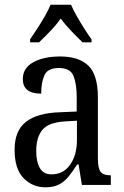

<svg xmlns="http://www.w3.org/2000/svg" viewBox="-20 -786 527 816"><path d="M173 10Q118 10 80 -29Q42 -68 42 -150Q42 -230 90 -268Q138 -306 236 -309L306 -312V-373Q306 -429 292.5 -463Q279 -497 230 -497Q183 -497 169 -466.5Q155 -436 155 -388Q77 -388 77 -450Q77 -497 121.5 -521.5Q166 -546 236 -546Q315 -546 355.5 -507Q396 -468 396 -372V-113Q396 -71 407.5 -56Q419 -41 448 -41H451V0H328L314 -87H308Q290 -59 272.5 -37Q255 -15 232 -2.5Q209 10 173 10ZM199 -45Q249 -45 278 -86Q307 -127 307 -191V-273L256 -270Q187 -266 160.5 -234.5Q134 -203 134 -144Q134 -98 149.5 -71.5Q165 -45 199 -45ZM108 -619Q121 -638 138 -664Q155 -690 170.5 -717Q186 -744 195 -766H282Q291 -744 306.5 -717Q322 -690 338.5 -664Q355 -638 369 -619V-606H331Q308 -628 283 -654Q258 -680 238 -707Q219 -680 194 -654Q169 -628 146 -606H108Z"/></svg>

Font: Noto Serif Thai Condensed
Style: Regular
Weight: 400
Width: 3
Designer: Monotype Design Team
Foundry: Monotype Imaging Inc.
Version: Version 2.002; ttfautohint (v1.8.4.7-5d5b)